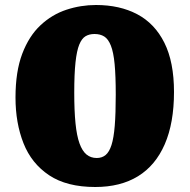

<svg xmlns="http://www.w3.org/2000/svg" viewBox="-20 -734 758 768"><path d="M361 14Q247 14 176.5 -33Q106 -80 74 -161Q42 -242 42 -344Q42 -448 69 -519Q96 -590 142 -633Q188 -676 245.5 -695Q303 -714 364 -714Q459 -714 529 -677Q599 -640 637.5 -563Q676 -486 676 -366Q676 -242 639 -157Q602 -72 532 -29Q462 14 361 14ZM367 -102Q388 -102 402.5 -114Q417 -126 426 -154Q435 -182 439 -231Q443 -280 443 -355Q443 -430 438.5 -477.5Q434 -525 423.5 -551.5Q413 -578 397 -588Q381 -598 358 -598Q337 -598 322 -589Q307 -580 297 -555.5Q287 -531 282 -484.5Q277 -438 277 -363Q277 -291 282 -241Q287 -191 298 -160.5Q309 -130 326 -116Q343 -102 367 -102Z"/></svg>

Font: Literata Variable Black
Style: Regular
Weight: 900
Designer: Latin by Veronika Burian and Jose Scaglione. Greek by Irene Vlachou. Cyrillic by Vera Evstafieva.
Foundry: TypeTogether
Version: Version 3.021